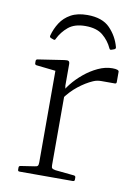

<svg xmlns="http://www.w3.org/2000/svg" viewBox="-80 -752 584 806"><g transform="rotate(10 211.5 -348.5)"><path d="M227 -697Q291 -697 323.5 -663.5Q356 -630 368 -585Q370 -578 363 -575L352 -571Q345 -568 342 -575Q328 -606 301.5 -628Q275 -650 227 -650Q181 -650 154.5 -628Q128 -606 113 -575Q111 -568 104 -571L93 -575Q86 -578 88 -585Q96 -615 112.5 -640.5Q129 -666 157 -681.5Q185 -697 227 -697ZM135 0V-323H190V0ZM397 -441Q397 -434 390 -434H332Q324 -434 315.5 -432.5Q307 -431 298 -427Q268 -414 237 -389.5Q206 -365 181 -329L176 -351Q184 -372 203.5 -396.5Q223 -421 250 -443.5Q277 -466 308 -480.5Q339 -495 369 -495Q397 -495 397 -485ZM60 0Q53 0 53 -7V-16Q53 -23 60 -24L119 -33Q129 -34 132 -38Q135 -42 135 -53V-180H190V-50Q190 -40 193.5 -37Q197 -34 208 -32L288 -24Q295 -23 295 -16V-7Q295 0 287 0ZM135 -323V-468L153 -441L53 -452Q46 -453 46 -460V-469Q46 -476 53 -477L165 -494Q178 -496 182.5 -493Q187 -490 187 -480V-389L190 -371V-323Z"/></g></svg>

Font: Hahmlet ExtraLight
Style: Regular
Weight: 250
Designer: Minjoo Ham & Mark Frömberg
Foundry: hypertype
Version: Version 1.002